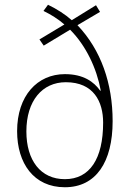

<svg xmlns="http://www.w3.org/2000/svg" viewBox="-20 -778 547 808"><path d="M182 -758 163 -732C194 -717 226 -697 251 -675L146 -612L164 -586L275 -653C342 -586 387 -490 404 -397L402 -396C375 -434 331 -466 253 -466C137 -466 52 -375 52 -226C52 -91 122 10 253 10C384 10 454 -96 454 -268C454 -427 405 -568 306 -672L401 -728L384 -756L282 -693C255 -717 221 -739 182 -758ZM257 -432C375 -432 414 -349 414 -262C414 -110 358 -24 253 -24C151 -24 91 -103 91 -225C91 -354 158 -432 257 -432Z"/></svg>

Font: Noto Sans Myanmar SemiCondensed ExtraLight
Style: Regular
Weight: 200
Width: 4
Designer: Monotype Design Team
Foundry: Monotype Imaging Inc.
Version: Version 2.107